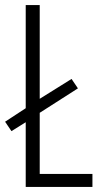

<svg xmlns="http://www.w3.org/2000/svg" viewBox="-22 -734 403 754"><path d="M79 0V-254L23 -219L-2 -256L79 -309V-714H134V-346L259 -424L284 -387L134 -291V-51H341V0Z"/></svg>

Font: Noto Sans Sinhala ExtraCondensed Light
Style: Regular
Weight: 300
Width: 2
Designer: Jelle Bosma - Monotype Design Team
Foundry: Monotype Imaging Inc.
Version: Version 2.006; ttfautohint (v1.8.4.7-5d5b)